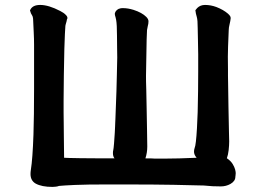

<svg xmlns="http://www.w3.org/2000/svg" viewBox="-20 -691 1040 762"><path d="M887.7 -569.8Q884.3 -495.1 884.3 -466.3Q884.3 -437.5 884.8 -416V-390.1Q884.8 -380.9 885.3 -361.8Q885.7 -344.7 886.7 -267.1Q887.7 -189.5 888.7 -167Q889.6 -144.5 889.6 -129.6Q889.6 -114.7 887.5 -95.5Q885.3 -76.2 880.4 -63Q895.5 -52.7 903.1 -40.5Q910.6 -28.3 913.1 -18.6Q915.5 -8.8 915.5 -3.9Q915.5 1 914.8 5.1Q914.1 9.3 914.1 10.7Q914.1 27.8 894.5 39.1Q877 48.8 856.4 48.8Q820.8 48.8 796.9 45.9Q789.6 44.9 772.2 44.9Q754.9 44.9 729.5 43.9Q704.1 43 669.9 42.5L589.4 41.5Q543 41 477.5 41H411.1Q321.3 41 277.8 43Q234.4 44.9 213.9 46.9Q210 48.8 201.9 49.8Q193.8 50.8 188.5 50.8Q145.5 50.8 121.6 37.6Q101.1 25.9 101.1 -0.5Q101.1 -8.3 102.5 -17.1Q109.4 -60.1 112.8 -157.2Q115.2 -229.5 115.2 -337.4V-513.7Q115.2 -536.1 113.8 -563.7Q112.3 -591.3 111.3 -616.7Q110.4 -626 107.4 -629.9Q102.1 -637.2 99.6 -647.9L99.1 -650.4L100.6 -652.8Q109.9 -671.4 139.6 -671.4Q172.9 -671.4 218.8 -647.5Q233.4 -640.1 240.7 -632.3Q247.6 -626 247.6 -619.6Q247.6 -616.7 245.6 -613.8Q244.6 -606.4 241.9 -598.4Q239.3 -590.3 239.3 -585.9V-585.4Q237.8 -570.3 235.4 -497.1Q234.4 -465.3 233.4 -393.3Q232.4 -321.3 232.4 -291.5V-244.1Q232.4 -227.5 232.9 -202.6Q233.4 -177.7 233.4 -150.4Q233.4 -123 233.9 -106Q234.4 -78.6 234.4 -64.9Q244.6 -64 299.1 -63.2Q353.5 -62.5 390.6 -62.5H434.6Q428.2 -69.8 428.2 -83.5Q428.2 -90.3 429.4 -94.7Q430.7 -99.1 432.6 -121.6Q434.6 -144 435.5 -163.6Q436.5 -183.1 436.8 -189.9Q437 -196.8 437.3 -203.9Q437.5 -210.9 438 -218.3Q443.4 -352.5 443.8 -394.5Q444.3 -436.5 445.3 -462.9Q445.3 -476.6 444.8 -499.5Q444.3 -522.5 444.3 -549.3Q444.3 -593.8 440.9 -612.3L438.5 -623Q436.5 -627.9 435.5 -636.2Q437 -642.6 439 -645.5Q440.9 -648.4 442.4 -649.7Q443.8 -650.9 444.6 -651.6Q445.3 -652.3 446.5 -653.1Q447.8 -653.8 448.7 -654.5Q449.7 -655.3 450.9 -655.8Q452.1 -656.2 453.4 -656.5Q454.6 -656.7 455.8 -657.2Q457 -657.7 458.3 -658Q459.5 -658.2 460.7 -658.2Q461.9 -658.2 463.4 -658.7Q465.8 -658.7 468.8 -658.7Q487.8 -658.7 509.8 -651.9Q543.5 -641.1 560.5 -624Q569.3 -615.2 569.3 -606.4Q569.3 -596.7 566.4 -586.9Q564.5 -579.6 563.5 -571.8Q562.5 -557.1 562 -534.2L560.1 -427.7Q559.1 -383.3 559.6 -367.7Q560.1 -352.1 560.5 -335.4Q561.5 -302.7 562 -260.7Q562.5 -218.8 563.5 -176.8Q564.5 -134.8 564.5 -109.4Q564.5 -85 557.1 -62.5Q570.8 -62.5 579.8 -62.3Q588.9 -62 595.2 -61.5Q606.9 -61.5 632.3 -61.5Q685.5 -61.5 760.3 -64.9Q758.3 -67.4 756.3 -70.3Q750 -79.1 750 -89.8Q750 -96.2 752.4 -103.5Q757.8 -115.2 761.7 -182.6Q765.1 -234.9 766.1 -329.6Q766.6 -369.1 766.6 -406.7V-475.6Q766.6 -504.9 765.6 -533.2Q764.6 -561.5 764.6 -579.6Q764.6 -611.3 761.2 -623Q756.8 -637.2 755.4 -650.4Q759.8 -656.2 762.7 -659.2Q774.9 -671.4 793.9 -671.4Q816.4 -671.4 838.9 -663.1Q866.7 -652.3 884.8 -636.7Q890.6 -631.3 893.1 -627.4Q895.5 -623.5 895.5 -619.1V-618.7Q894.5 -607.9 891.1 -594.5Q887.7 -581.1 887.7 -570.3Z"/></svg>

Font: Bakudai
Style: Bold
Weight: 700
Version: Version 1.48